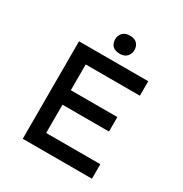

<svg xmlns="http://www.w3.org/2000/svg" viewBox="-200 -1041 1138 1194"><g transform="rotate(30 369.0 -444.5)"><path d="M132 0V-700H629V-596H240V-104H629V0ZM185 -307V-411H574V-307ZM389 -759Q354 -759 337 -777Q320 -795 320 -824Q320 -849 337 -869Q354 -889 389 -889Q424 -889 441 -871Q458 -853 458 -824Q458 -799 441 -779Q424 -759 389 -759Z"/></g></svg>

Font: Lexend Exa
Style: Regular
Weight: 400
Designer: Bonnie Shaver-Troup, Thomas Jockin
Foundry: Lexend
Version: Version 1.007